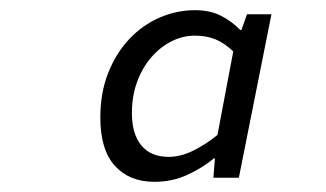

<svg xmlns="http://www.w3.org/2000/svg" viewBox="-20 -744 640 377"><path d="M283 -387Q234 -387 205.5 -418.5Q177 -450 177 -513Q177 -562 192.5 -601Q208 -640 234 -667.5Q260 -695 293.5 -709.5Q327 -724 363 -724Q391 -724 412 -714Q433 -704 452 -685H454L465 -716H513L449 -395H399L402 -433H400Q377 -414 347.5 -400.5Q318 -387 283 -387ZM311 -436Q334 -436 358 -447.5Q382 -459 407 -479L438 -643Q420 -660 402.5 -667Q385 -674 363 -674Q339 -674 317 -663Q295 -652 277.5 -632Q260 -612 249.5 -584Q239 -556 239 -522Q239 -481 257.5 -458.5Q276 -436 311 -436Z"/></svg>

Font: Source Code Pro
Style: Italic
Weight: 400
Italic angle: -11°
Monospace: yes
Designer: Paul D. Hunt, Teo Tuominen
Foundry: Adobe Systems Incorporated
Version: Version 1.050;PS 1.000;hotconv 16.6.51;makeotf.lib2.5.65220